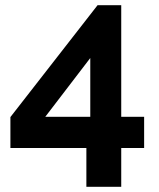

<svg xmlns="http://www.w3.org/2000/svg" viewBox="-20 -591 611 738"><path d="M312 127V-22H20V-141L355 -571H446V-142H534V-22H446V127ZM154 -142H327V-368Z"/></svg>

Font: Raleway-v4020
Style: Bold
Weight: 700
Designer: Matt McInerney, Pablo Impallari, Rodrigo Fuenzalida
Foundry: Matt McInerney, Pablo Impallari, Rodrigo Fuenzalida
Version: Version 4.020;PS 004.020;hotconv 1.0.88;makeotf.lib2.5.64775